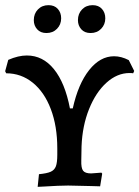

<svg xmlns="http://www.w3.org/2000/svg" viewBox="-26 -719 540 744"><path d="M494 -444 490 -435Q485 -436 476 -436Q428 -436 386.5 -398.5Q345 -361 319 -296Q293 -231 290 -152L289 -97Q288 -68 296 -57.5Q304 -47 327 -47Q331 -47 367 -50L370 -46L362 3L328 2L238 0Q205 0 141 4L120 5L125 -44Q156 -47 170.5 -53.5Q185 -60 190.5 -74.5Q196 -89 196 -119V-144Q196 -230 171 -296Q146 -362 101 -398.5Q56 -435 -2 -435L-6 -443L6 -487Q45 -504 78 -504Q140 -504 183 -451Q226 -398 245 -299H256Q277 -394 319.5 -447.5Q362 -501 416 -501Q444 -501 473 -486ZM105 -641Q105 -666 121 -682.5Q137 -699 162 -699Q185 -699 198 -684.5Q211 -670 211 -648Q211 -624 195 -607.5Q179 -591 154 -591Q131 -591 118 -605.5Q105 -620 105 -641ZM276 -641Q276 -666 292 -682.5Q308 -699 333 -699Q356 -699 369 -684.5Q382 -670 382 -648Q382 -624 366 -607.5Q350 -591 325 -591Q302 -591 289 -605.5Q276 -620 276 -641Z"/></svg>

Font: Alegreya SC Medium
Style: Regular
Weight: 500
Designer: Juan Pablo del Peral
Foundry: Huerta Tipografica
Version: Version 2.007; ttfautohint (v1.6)